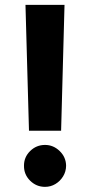

<svg xmlns="http://www.w3.org/2000/svg" viewBox="-20 -747 365 777"><path d="M241.1 -727.3 227.3 -218H97.3L83.1 -727.3ZM162.3 9.2Q127.1 9.2 101.9 -15.8Q76.7 -40.8 77.1 -76Q76.7 -110.8 101.9 -135.7Q127.1 -160.5 162.3 -160.5Q196 -160.5 221.6 -135.7Q247.2 -110.8 247.5 -76Q247.2 -52.6 235.3 -33.2Q223.4 -13.8 204.2 -2.3Q185 9.2 162.3 9.2Z"/></svg>

Font: InterMG
Style: Bold
Weight: 700
Designer: Rasmus Andersson
Foundry: rsms
Version: Version 3.019;December 26, 2023;FontCreator 15.0.0.2955 64-b